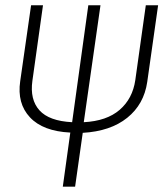

<svg xmlns="http://www.w3.org/2000/svg" viewBox="-20 -704 616 724"><path d="M529.8 -684.1H576.2L535.2 -395Q522.9 -310.5 459.7 -259.8Q396.5 -209 292 -203.1L263.2 0H216.8L245.1 -204.1Q142.1 -209 93 -261.5Q43.9 -314 56.2 -397.9L97.2 -684.1H142.1L102.1 -398.9Q92.3 -328.6 128.7 -288.1Q165 -247.6 252 -243.2L313 -684.1H358.9L295.9 -243.2Q382.3 -247.6 431.2 -289.8Q480 -332 490.2 -401.9Z"/></svg>

Font: Fira Sans Compressed ExtraLight
Style: Italic
Weight: 250
Width: 3
Italic angle: -8°
Designer: Carrois Corporate & Edenspiekermann AG
Foundry: Carrois Corporate GbR & Edenspiekermann AG
Version: Version 4.203;PS 004.203;hotconv 1.0.88;makeotf.lib2.5.64775